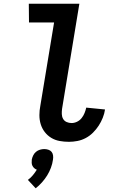

<svg xmlns="http://www.w3.org/2000/svg" viewBox="-20 -755 640 1033"><path d="M351 8Q325 8 300.5 3.5Q276 -1 255.5 -13.5Q235 -26 220.5 -45Q206 -64 199 -87Q192 -110 192 -135.5Q192 -161 197 -186L271 -634H136L135 -735H407L314 -170Q312 -156 312.5 -141.5Q313 -127 319.5 -115.5Q326 -104 338.5 -98.5Q351 -93 365 -93Q380 -93 394.5 -100Q409 -107 419 -119.5Q429 -132 435 -147Q441 -162 444 -176L545 -166Q542 -144 533 -121.5Q524 -99 511 -79Q498 -59 480.5 -41.5Q463 -24 441.5 -12.5Q420 -1 396.5 3.5Q373 8 351 8ZM172 258 130 213Q145 202 157 187.5Q169 173 178 158Q170 155 164 149.5Q158 144 154.5 137Q151 130 150.5 121.5Q150 113 151 104Q153 93 158.5 81.5Q164 70 173.5 62Q183 54 195 50.5Q207 47 218 47Q229 47 240 50.5Q251 54 257.5 62Q264 70 265.5 81.5Q267 93 265 104Q262 126 254 147.5Q246 169 234 188.5Q222 208 206 226Q190 244 172 258Z"/></svg>

Font: Iosevka HT Extended
Style: Bold Italic
Weight: 700
Width: 7
Italic angle: -9°
Monospace: yes
Designer: Belleve Invis
Foundry: Belleve Invis
Version: Version 32.3.0; ttfautohint (v1.8.4)